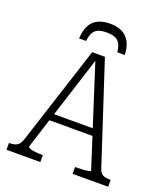

<svg xmlns="http://www.w3.org/2000/svg" viewBox="-161 -1023 991 1136"><g transform="rotate(20 334.0 -455.5)"><path d="M336 -911Q292 -911 260.5 -896Q229 -881 212 -849Q195 -817 192 -766H236Q240 -799 250.5 -818.5Q261 -838 281 -846.5Q301 -855 335 -855Q368 -855 388 -846.5Q408 -838 418.5 -818.5Q429 -799 433 -766H480Q478 -817 460 -849Q442 -881 411 -896Q380 -911 336 -911ZM184 -294H471L480 -251H175ZM320 -699 333 -690 133 -64Q133 -58 144.5 -53.5Q156 -49 174.5 -46.5Q193 -44 215 -44H227V0H14V-43H19Q47 -43 64.5 -53Q82 -63 93 -97L293 -716H373L578 -90Q587 -60 605 -51.5Q623 -43 649 -43H654V0H430V-43H443Q466 -43 484.5 -44.5Q503 -46 515 -48.5Q527 -51 527 -54Z"/></g></svg>

Font: Roboto Serif SemiCondensed ExtraLight
Style: Regular
Weight: 250
Width: 4
Designer: Greg Gazdowicz
Foundry: Commercial Type
Version: Version 1.007